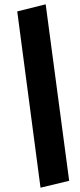

<svg xmlns="http://www.w3.org/2000/svg" viewBox="-20 -790 371 891"><path d="M168 81 60 -737 192 -770 301 49Z"/></svg>

Font: Nunito Sans 10pt SemiCondensed Black
Style: Italic
Weight: 900
Width: 4
Italic angle: -9°
Designer: Vernon Adams
Foundry: Vernon Adams
Version: Version 3.101;gftools[0.9.27]